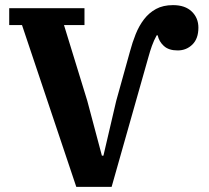

<svg xmlns="http://www.w3.org/2000/svg" viewBox="-20 -730 815 750"><path d="M66 -632H16V-698H310V-632H230L321 -336L378 -122H384L434 -336L488 -530Q497 -564 510 -596.5Q523 -629 542.5 -654.5Q562 -680 589.5 -695Q617 -710 656 -710Q703 -710 729 -685Q755 -660 755 -622Q755 -579 731.5 -556Q708 -533 674 -533Q639 -533 620 -550.5Q601 -568 596 -592H592Q581 -572 573.5 -551Q566 -530 560 -508L416 0H278Z"/></svg>

Font: IBM Plex Serif
Style: Bold
Weight: 700
Designer: Mike Abbink, Paul van der Laan, Pieter van Rosmalen
Foundry: Bold Monday
Version: Version 2.008